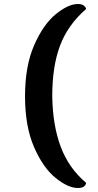

<svg xmlns="http://www.w3.org/2000/svg" viewBox="-20 -766 489 959"><path d="M105 -285Q105 -436 150.5 -540Q196 -644 258.5 -695Q321 -746 369 -746Q390 -746 400 -737Q410 -728 410 -721Q319 -642 280 -538.5Q241 -435 241 -286Q243 -140 283.5 -32.5Q324 75 410 147Q410 156 400.5 164.5Q391 173 369 173Q320 173 257.5 122.5Q195 72 150 -31.5Q105 -135 105 -285Z"/></svg>

Font: Arima Madurai Black
Style: Regular
Weight: 900
Designer: Joana Correia and Natanael Gama
Foundry: NDISCOVER
Version: Version 1.019